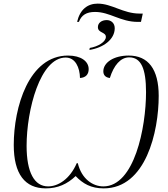

<svg xmlns="http://www.w3.org/2000/svg" viewBox="-20 -1031 930 1061"><path d="M406 -910H416C430 -947 457 -965 505 -965C588 -965 645 -910 742 -910H759L769 -956H751C661 -956 598 -1011 520 -1011C464 -1011 422 -979 406 -910ZM476 -766 474 -755C551 -767 614 -813 614 -875C614 -905 592 -920 570 -920C542 -920 521 -905 521 -881C521 -848 565 -855 565 -827C565 -800 523 -774 476 -766ZM233 10C299 10 352 -14 398 -58C438 -16 483 10 553 10C786 10 857 -303 857 -501C857 -649 799 -724 691 -724C608 -724 551 -685 551 -637C551 -617 562 -603 587 -600C609 -670 646 -714 694 -714C760 -714 787 -651 787 -522C787 -327 723 -1 551 -1C493 -1 431 -42 410 -129H404C366 -41 301 -1 246 -1C170 -1 127 -78 127 -225C127 -424 202 -713 343 -713C397 -713 421 -657 422 -600C454 -602 470 -620 470 -649C470 -692 428 -724 356 -724C139 -724 56 -438 56 -230C56 -69 118 10 233 10Z"/></svg>

Font: Noto Serif Display Light
Style: Italic
Weight: 300
Italic angle: -12°
Designer: Monotype Design Team
Foundry: Monotype Imaging Inc.
Version: Version 2.009